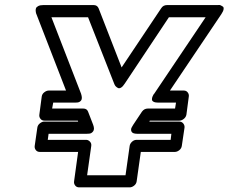

<svg xmlns="http://www.w3.org/2000/svg" viewBox="-20 -747 941 791"><path d="M123 -146 133.8 -221.2Q135.3 -231.9 144.5 -239Q153.8 -246.1 162.1 -246.1H301.8L300.8 -250H163.1Q152.3 -250 146.5 -257.8Q140.6 -265.6 142.1 -274.9L151.9 -349.1Q153.3 -359.9 162.6 -366.9Q171.9 -374 181.2 -374H252L129.9 -689Q129.4 -690.4 128.4 -692.9Q127.4 -695.3 127 -701.9Q126.5 -708.5 128.4 -713.4Q130.4 -718.3 137.9 -722.2Q145.5 -726.1 158.2 -726.1H366.2Q380.4 -726.1 386.2 -712.9L481 -469.2L644 -712.9Q652.3 -726.1 668 -726.1H876Q876 -725.6 880.4 -726.3Q884.8 -727.1 889.6 -724.9Q894.5 -722.7 898.4 -719.7Q902.3 -716.8 901.1 -708.7Q899.9 -700.7 892.1 -689L680.2 -374H736.8Q747.6 -374 753.4 -366.2Q759.3 -358.4 757.8 -349.1L748 -274.9Q746.1 -264.2 737.1 -257.1Q728 -250 719.2 -250H597.2L595.2 -246.1H717.8Q729 -246.1 735.1 -238.3Q741.2 -230.5 740.2 -221.2L729 -146Q727.5 -135.3 718.5 -128.2Q709.5 -121.1 700.2 -121.1H560.1L543 0Q541.5 10.7 532.5 17.8Q523.4 24.9 514.2 24.9H306.2Q295.4 24.9 289.6 17.1Q283.7 9.3 285.2 0L301.8 -121.1H144Q133.3 -121.1 127.4 -128.9Q121.6 -136.7 123 -146ZM176.8 -170.9H335Q343.3 -170.9 350.3 -163.8Q357.4 -156.7 356 -146L338.9 -24.9H497.1L514.2 -146Q515.6 -155.3 523.9 -163.1Q532.2 -170.9 543 -170.9H683.1L686 -195.8H545.9Q525.9 -195.8 521.7 -205.1Q517.6 -214.4 523.4 -223.6L528.8 -232.9L564.9 -287.1Q574.2 -299.8 588.9 -299.8H701.2L705.1 -324.2H631.8Q619.1 -324.2 612.5 -327.9Q606 -331.5 606 -337.2Q606 -342.8 607.9 -348.1Q609.9 -353.5 612.3 -357.4L615.2 -360.8L827.1 -675.8H675.8L494.1 -402.8Q486.3 -390.6 479 -386.2Q471.7 -381.8 466.6 -384.3Q461.4 -386.7 457.5 -390.6Q453.6 -394.5 452.1 -398.4L450.2 -402.8L342.8 -675.8H191.9L314 -360.8Q320.3 -341.3 314.2 -333.3Q308.1 -325.2 297.9 -324.7L287.1 -324.2H199.2L194.8 -299.8H323.2Q337.9 -299.8 342.8 -287.1L363.8 -232.9Q370.6 -214.8 363.5 -205.6Q356.4 -196.3 346.2 -196.3L335.9 -195.8H180.2Z"/></svg>

Font: Trueno ExtraBold Outline
Style: Italic
Weight: 800
Width: 6
Designer: Julieta Ulanovsky
Foundry: Julieta Ulanovsky
Version: Version 3.001b | FøM Fix